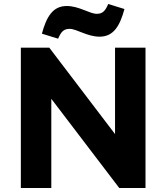

<svg xmlns="http://www.w3.org/2000/svg" viewBox="-20 -938 830 958"><path d="M84 -700V0H236V-445L575 0H706V-700H554V-269L226 -700ZM189 -770 270 -745C284 -777 296 -794 327 -794C363 -794 415 -755 477 -755C547 -755 578 -809 601 -893L520 -918C506 -886 494 -869 463 -869C427 -869 375 -908 313 -908C243 -908 212 -854 189 -770Z"/></svg>

Font: Mission
Style: Bold
Weight: 700
Version: Version 1.000;FEAKit 1.0